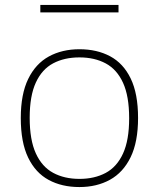

<svg xmlns="http://www.w3.org/2000/svg" viewBox="-20 -747 642 776"><path d="M301 9Q230 9 176.8 -19.8Q123.5 -48.5 93.8 -110Q64 -171.5 64 -270Q64 -366.5 94 -428Q124 -489.5 177.5 -518.8Q231 -548 301 -548Q372 -548 425.2 -519.5Q478.5 -491 508.2 -429.8Q538 -368.5 538 -270Q538 -173.5 508 -111.8Q478 -50 424.5 -20.5Q371 9 301 9ZM301 -24Q362 -24 407.2 -48.2Q452.5 -72.5 477.2 -126.5Q502 -180.5 502 -269Q502 -358.5 477.2 -412.5Q452.5 -466.5 407.2 -490.8Q362 -515 301 -515Q240 -515 194.8 -491Q149.5 -467 124.8 -413.2Q100 -359.5 100 -271Q100 -181.5 124.8 -127.2Q149.5 -73 194.8 -48.5Q240 -24 301 -24ZM143 -697V-727H459V-697Z"/></svg>

Font: Encode Sans Expanded Thin
Style: Regular
Weight: 100
Width: 7
Designer: Multiple Designers
Foundry: Impallari Type
Version: Version 3.000; ttfautohint (v1.8.3) -l 8 -r 50 -G 200 -x 14 